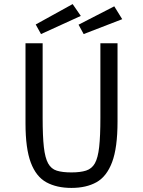

<svg xmlns="http://www.w3.org/2000/svg" viewBox="-20 -907 701 941"><path d="M330 14Q258 14 207.5 -13.5Q157 -41 131 -110Q105 -179 105 -302V-695H189V-329Q189 -239 195 -186Q201 -133 216 -106Q231 -79 258.5 -70.5Q286 -62 330 -62Q374 -62 402 -71Q430 -80 445 -106.5Q460 -133 466 -186.5Q472 -240 472 -329V-695H556V-311Q556 -183 529.5 -112.5Q503 -42 453 -14Q403 14 330 14ZM181 -740 155 -787 336 -887 376 -829ZM390 -740 365 -786 540 -876 579 -813Z"/></svg>

Font: Ruda
Style: Regular
Weight: 400
Designer: Mariela Monsalve and Angelina Sanchez
Foundry: Mariela Monsalve and Angelina Sanchez
Version: Version 2.000